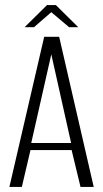

<svg xmlns="http://www.w3.org/2000/svg" viewBox="-20 -736 406 756"><path d="M17 0 154 -591H213L349 0H297L262 -145H100L66 0ZM103 -173H260L182 -522ZM77 -629 165 -716H200L288 -629H252L182 -688L114 -629Z"/></svg>

Font: Alumni Sans Thin Light
Style: Regular
Weight: 300
Version: Version 1.018